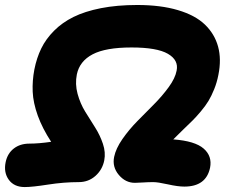

<svg xmlns="http://www.w3.org/2000/svg" viewBox="-41 -737 930 777"><path d="M59.1 20Q16.1 20 -5.4 -9.5Q-26.9 -39.1 -18.1 -81.1Q-10.7 -116.2 14.9 -136Q40.5 -155.8 78.1 -155.8Q115.7 -155.8 166 -163.1Q130.4 -217.8 111.8 -269.3Q93.3 -320.8 91.3 -365.7Q89.4 -410.6 98.1 -456.1Q107.4 -502.9 126 -541Q144.5 -579.1 177.5 -612.3Q210.4 -645.5 256.1 -668.2Q301.8 -690.9 367.2 -703.9Q432.6 -716.8 514.2 -716.8Q609.4 -716.8 679.2 -696Q749 -675.3 788.3 -637.5Q827.6 -599.6 841.6 -548.3Q855.5 -497.1 842.8 -434.1Q836.9 -403.3 825.7 -375.7Q814.5 -348.1 802.7 -328.6Q791 -309.1 771.7 -286.1Q752.4 -263.2 738.3 -249.3Q724.1 -235.4 699.2 -211.4Q674.3 -187.5 660.2 -172.9Q748 -166.5 783.2 -135.7Q818.4 -105 809.1 -58.1Q793 18.1 705.1 18.1Q678.7 18.1 638.2 9Q597.7 0 579.1 0Q559.1 0 536.6 1.5Q514.2 2.9 504.9 2.9Q466.8 2.9 439.7 -29.3Q412.6 -61.5 420.9 -102.1Q427.7 -135.7 454.3 -174.1Q481 -212.4 514.6 -246.6Q548.3 -280.8 582 -314.7Q615.7 -348.6 641.8 -384.5Q668 -420.4 673.8 -451.2Q682.6 -493.7 638.4 -519.3Q594.2 -544.9 491.2 -544.9Q386.7 -544.9 334 -517.3Q281.2 -489.7 270 -436Q262.2 -397 272.9 -357.4Q283.7 -317.9 303.7 -285.4Q323.7 -252.9 343.8 -221.4Q363.8 -189.9 375.5 -155Q387.2 -120.1 380.9 -87.9Q373.5 -50.3 345.2 -25.1Q316.9 0 277.8 0Q217.3 0 153.3 10Q89.4 20 59.1 20Z"/></svg>

Font: Shantell Sans Irregular
Style: Italic
Weight: 800
Italic angle: -11.31°
Designer: Stephen Nixon, Anya Danilova, Shantell Martin
Foundry: Arrow Type
Version: Version 1.006;[9816181b4]